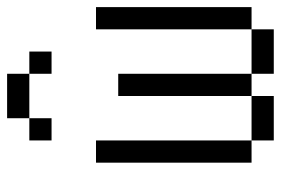

<svg xmlns="http://www.w3.org/2000/svg" viewBox="-145 -645 790 540"><g transform="rotate(-90 250.0 -375.0)"><path d="M312.5 -687.5H187.5V-750H312.5ZM62.5 -500H125V-62.5H62.5ZM125 -62.5H250V0H125ZM125 -687.5H187.5V-625H125ZM250 -437.5H312.5V-62.5H250ZM312.5 -62.5H437.5V0H312.5ZM312.5 -687.5H375V-625H312.5ZM437.5 -500H500V-62.5H437.5Z"/></g></svg>

Font: 寒蝉点阵体 16px
Style: Regular
Weight: 400
Designer: Designed by Warren2060
Foundry: ChillType
Version: Version 1.000